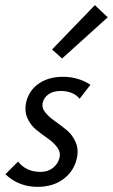

<svg xmlns="http://www.w3.org/2000/svg" viewBox="-20 -719 438 745"><path d="M221 -492 182 -527 348 -699 398 -652ZM126 6Q52 6 1 -43L50 -92Q82 -52 137 -52Q166 -52 185.5 -67.5Q205 -83 211 -107Q216 -129 201.5 -148Q187 -167 164.5 -182.5Q142 -198 120 -216Q98 -234 86 -261.5Q74 -289 82 -324Q93 -369 131 -395Q169 -421 224 -421Q284 -421 331 -390L289 -336Q264 -366 215 -366Q186 -366 168 -353Q150 -340 146 -321Q141 -301 155.5 -283Q170 -265 193 -249Q216 -233 238.5 -214.5Q261 -196 273.5 -167.5Q286 -139 278 -104Q267 -55 226.5 -24.5Q186 6 126 6Z"/></svg>

Font: EauTestInfant Medium
Style: Italic
Weight: 500
Italic angle: -12°
Designer: Christian Thalmann (Catharsis Fonts)
Version: Version 0.001;PS 000.001;hotconv 1.0.88;makeotf.lib2.5.64775